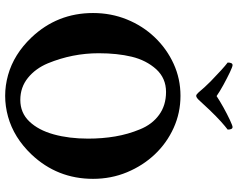

<svg xmlns="http://www.w3.org/2000/svg" viewBox="-107 -782 901 727"><g transform="rotate(90 343.5 -418.5)"><path d="M122.1 -86.9Q29.3 -184.6 29.3 -320.3Q29.3 -388.7 53.7 -448.7Q78.1 -508.8 121.6 -554.2Q165 -599.6 221.7 -625.5Q278.3 -651.4 342.8 -651.4Q407.2 -651.4 464.4 -625.5Q521.5 -599.6 564.5 -554.2Q607.4 -508.8 632.3 -448.7Q657.2 -388.7 657.2 -320.3Q657.2 -184.6 564.5 -86.9Q501 -20.5 421.9 1.5Q342.8 23.4 264.2 1.5Q185.5 -20.5 122.1 -86.9ZM358.4 -44.9Q407.2 -44.9 439.9 -79.1Q472.7 -113.3 488.8 -171.4Q504.9 -229.5 504.9 -301.8Q504.9 -355.5 496.6 -404.3Q488.3 -453.1 469.7 -498Q451.2 -543.9 415 -570.3Q378.9 -596.7 328.1 -596.7Q276.4 -596.7 242.2 -559.6Q208 -521.5 194.8 -466.8Q181.6 -412.1 181.6 -341.8Q181.6 -242.2 219.7 -149.4Q239.3 -102.5 274.9 -73.7Q310.5 -44.9 358.4 -44.9ZM342.8 -710.9Q337.9 -710.9 330.1 -719.7Q321.3 -730.5 311 -741.7Q300.8 -752.9 288.1 -765.6Q263.7 -789.1 246.1 -805.2Q228.5 -821.3 216.8 -830.1Q216.8 -848.6 226.6 -848.6Q232.4 -848.6 253.9 -838.4Q275.4 -828.1 301.3 -814Q327.1 -799.8 343.8 -788.1Q361.3 -799.8 386.7 -814Q412.1 -828.1 434.1 -838.4Q456.1 -848.6 460.9 -848.6Q470.7 -848.6 470.7 -830.1Q459 -821.3 440.4 -804.7Q421.9 -788.1 396.5 -761.7L357.4 -719.7Q348.6 -710.9 342.8 -710.9Z"/></g></svg>

Font: Crimson Text Bold
Style: Bold
Weight: 700
Designer: Sebastian Kosch
Foundry: Sebastian Kosch
Version: Version 1.10 July 1, 2025